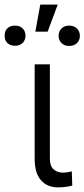

<svg xmlns="http://www.w3.org/2000/svg" viewBox="-82 -811 368 838"><path d="M135.7 -530.3V-118.2Q135.7 -86.4 151.9 -72Q168 -57.6 192.4 -57.6Q203.6 -57.6 215.3 -59.6Q227.1 -61.5 231.4 -63.5L233.4 -1Q204.6 6.8 170.9 6.8Q124.5 6.8 96.9 -24.2Q69.3 -55.2 69.3 -118.2V-530.3ZM93.8 -791H169.9L126 -672.9H72.3ZM-16.6 -699.2Q4.9 -699.2 17.1 -686.8Q29.3 -674.3 29.3 -655.3Q29.3 -636.2 17.1 -623.8Q4.9 -611.3 -16.6 -611.3Q-38.1 -611.3 -50.3 -623.8Q-62.5 -636.2 -61.5 -655.3Q-62.5 -674.3 -50.3 -686.8Q-38.1 -699.2 -16.6 -699.2ZM219.7 -699.2Q241.2 -699.2 253.9 -686.5Q266.6 -673.8 266.6 -654.3Q266.6 -635.3 253.9 -622.8Q241.2 -610.4 219.7 -610.4Q199.2 -610.4 186.5 -623Q173.8 -635.7 173.8 -654.3Q173.8 -673.8 186.3 -686.5Q198.7 -699.2 219.7 -699.2Z"/></svg>

Font: Pretendard Std Light
Style: Regular
Weight: 300
Designer: Base glyphs from Inter by Rasmus Andersson; Hangeul glyphs from Noto Sans CJK(Source Han Sans) by Jang Soo-young and Kan
Foundry: Kil Hyung-jin
Version: Version 1.309